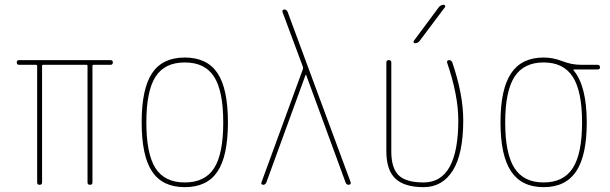

<svg xmlns="http://www.w3.org/2000/svg" viewBox="-20 -770 2540 800"><path d="M59.6 -500Q49.8 -500 49.8 -509.8Q49.8 -519.5 59.6 -519.5H440.4Q450.2 -519.5 450.2 -509.8Q450.2 -500 440.4 -500H370.1Q365.2 -500 365.2 -495.1V-9.8Q365.2 0 355 0Q344.7 0 344.7 -9.8V-495.1Q344.7 -500 339.8 -500H160.2Q155.3 -500 155.3 -495.1V-9.8Q155.3 0 145 0Q134.8 0 134.8 -9.8V-495.1Q134.8 -500 129.9 -500Z M872.1 -450.2Q834 -509.8 750 -509.8Q666 -509.8 627.9 -450.2Q589.8 -390.6 589.8 -259.8Q589.8 -128.9 627.9 -69.3Q666 -9.8 750 -9.8Q834 -9.8 872.1 -69.3Q910.2 -128.9 910.2 -259.8Q910.2 -390.6 872.1 -450.2ZM886.2 -55.2Q842.8 9.8 750 9.8Q657.2 9.8 613.8 -55.2Q570.3 -120.1 570.3 -260.3Q570.3 -400.4 613.8 -465.3Q657.2 -530.3 750 -530.3Q842.8 -530.3 886.2 -465.3Q929.7 -400.4 929.7 -260.3Q929.7 -120.1 886.2 -55.2Z M1076.2 0Q1072.3 0 1069.8 -2.9Q1067.4 -5.9 1069.3 -9.8L1242.2 -482.4Q1243.2 -486.3 1242.2 -491.2L1157.2 -719.7Q1155.3 -723.6 1157.7 -727.1Q1160.2 -730.5 1164.1 -730.5Q1174.8 -730.5 1178.7 -719.7L1441.4 -9.8Q1442.4 -5.9 1439.5 -2.9Q1436.5 0 1433.6 0Q1422.9 0 1419.9 -9.8L1255.9 -457Q1255.9 -458 1253.9 -458Q1252.9 -458 1252.9 -457L1089.8 -9.8Q1085.9 0 1076.2 0Z M1745.1 9.8Q1665 9.8 1627.4 -25.9Q1589.8 -61.5 1589.8 -139.6V-509.8Q1589.8 -519.5 1600.1 -519.5Q1610.4 -519.5 1610.4 -509.8V-139.6Q1610.4 -69.3 1641.1 -39.6Q1671.9 -9.8 1745.1 -9.8Q1889.6 -9.8 1889.6 -269.5Q1889.6 -372.1 1842.8 -509.8Q1841.8 -513.7 1844.2 -516.6Q1846.7 -519.5 1850.6 -519.5Q1860.4 -519.5 1864.3 -510.7Q1910.2 -376 1910.2 -269.5Q1910.2 -128.9 1866.7 -59.6Q1823.2 9.8 1745.1 9.8ZM1709 -589.8Q1705.1 -589.8 1703.6 -593.3Q1702.1 -596.7 1704.1 -599.6L1808.6 -740.2Q1816.4 -750 1829.1 -750Q1833 -750 1834.5 -746.6Q1835.9 -743.2 1834 -740.2L1728.5 -599.6Q1720.7 -589.8 1709 -589.8Z M2366.7 -449.7Q2328.1 -509.8 2245.1 -509.8Q2162.1 -509.8 2123.5 -449.7Q2085 -389.6 2085 -259.8Q2085 -129.9 2123.5 -69.8Q2162.1 -9.8 2245.1 -9.8Q2328.1 -9.8 2366.7 -69.8Q2405.3 -129.9 2405.3 -259.8Q2405.3 -389.6 2366.7 -449.7ZM2245.1 -530.3Q2284.2 -530.3 2323.2 -515.1Q2362.3 -500 2400.4 -500H2469.7Q2479.5 -500 2480 -490.2Q2480.5 -480.5 2469.7 -480.5H2370.1Q2369.1 -480.5 2369.1 -479Q2369.1 -477.5 2369.6 -477.5Q2370.1 -477.5 2370.1 -476.6Q2424.8 -411.1 2424.8 -259.8Q2424.8 -122.1 2380.9 -56.2Q2336.9 9.8 2245.1 9.8Q2153.3 9.8 2109.4 -56.2Q2065.4 -122.1 2065.4 -260.3Q2065.4 -398.4 2109.4 -464.4Q2153.3 -530.3 2245.1 -530.3Z"/></svg>

Font: Rounded Mgen+ 1mn thin
Style: Regular
Weight: 100
Designer: [Source Han Sans]
Ryoko NISHIZUKA  (kana & ideographs); Paul D. Hunt (Latin, Greek & Cyrillic); Wenlong ZHANG  (bopomofo
Version: Version 1.059.20150602